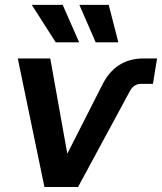

<svg xmlns="http://www.w3.org/2000/svg" viewBox="-20 -750 650 770"><path d="M158.2 0 51.3 -515.6H181.6L249.5 -135.7H251L389.2 -407.7Q441.9 -515.6 555.7 -515.6H609.9L593.3 -413.6H545.9Q516.6 -413.6 501.5 -385.7L293 0ZM203.6 -580.1 107.4 -730.5H231.4L297.4 -580.1ZM363.8 -580.1 298.3 -730.5H416L454.6 -580.1Z"/></svg>

Font: Inter Display SemiBold
Style: Italic
Weight: 600
Italic angle: -9.39999°
Designer: Rasmus Andersson
Foundry: rsms
Version: Version 4.000;git-a52131595